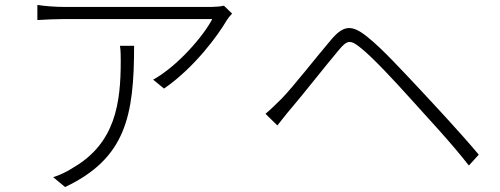

<svg xmlns="http://www.w3.org/2000/svg" viewBox="-20 -730 2020 776"><path d="M465 -545C468 -523 468 -503 468 -483C468 -315 447 -151 275 -52C253 -37 219 -21 195 -14L243 26C488 -90 522 -261 522 -545ZM885 -707C874 -704 849 -702 835 -702H240C205 -702 164 -705 131 -710V-649C166 -651 205 -653 240 -653H838C802 -584 698 -463 599 -408L643 -372C766 -457 861 -587 897 -649C903 -658 911 -668 918 -675Z M1053 -270 1101 -223C1115 -240 1136 -268 1155 -290C1203 -346 1294 -462 1347 -525C1384 -570 1396 -571 1441 -534C1489 -495 1571 -407 1643 -327C1710 -252 1802 -155 1875 -61L1915 -105C1842 -192 1743 -298 1676 -370C1610 -440 1524 -534 1467 -579C1401 -634 1367 -627 1318 -569C1258 -499 1166 -380 1117 -330C1093 -307 1077 -290 1053 -270Z"/></svg>

Font: Noto Sans JP Light
Style: Regular
Weight: 300
Designer: Ryoko NISHIZUKA (kana & ideographs); Paul D. Hunt (Latin, Greek & Cyrillic); Wenlong ZHANG (bopomofo); Sandoll Communica
Foundry: Adobe Systems Incorporated
Version: Version 1.004;PS 1.004;hotconv 1.0.82;makeotf.lib2.5.63406